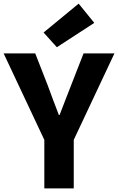

<svg xmlns="http://www.w3.org/2000/svg" viewBox="-28 -1037 650 1057"><path d="M216 0V-267L-8 -743H166L234 -569Q249 -528 264 -488Q279 -448 296 -404H300Q317 -448 332.5 -488Q348 -528 364 -569L432 -743H602L378 -267V0ZM285 -777 212 -858 405 -1017 491 -911Z"/></svg>

Font: Noto Sans JP ExtraBold
Style: Regular
Weight: 800
Designer: Ryoko NISHIZUKA  (kana, bopomofo & ideographs); Paul D. Hunt (Latin, Greek & Cyrillic); Sandoll Communications , Soo-you
Foundry: Adobe
Version: Version 2.004-H2;hotconv 1.0.118;makeotfexe 2.5.65603